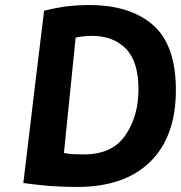

<svg xmlns="http://www.w3.org/2000/svg" viewBox="-20 -739 725 767"><path d="M73.2 -7.8Q122.1 -1 178.7 3.9Q234.4 7.8 288.1 7.8Q477.5 7.8 580.1 -92.8Q682.6 -193.4 682.6 -378.9Q682.6 -558.6 591.8 -638.7Q500 -718.8 336.9 -718.8Q286.1 -718.8 240.2 -712.9Q194.3 -706.1 156.2 -696.3Q127.9 -466.8 73.2 -7.8ZM282.2 -588.9Q295.9 -591.8 313.5 -593.8Q330.1 -595.7 346.7 -595.7Q432.6 -595.7 482.4 -544.9Q533.2 -494.1 533.2 -381.8Q533.2 -274.4 480.5 -198.2Q428.7 -122.1 314.5 -122.1Q294.9 -122.1 273.4 -123Q252.9 -124 235.4 -127.9Q251 -281.2 282.2 -588.9Z"/></svg>

Font: cl
Style: Bold Italic
Weight: 400
Designer: Mitja Miklavcic
Version: Version 7.504; 2011; Build 1022